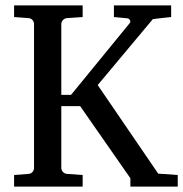

<svg xmlns="http://www.w3.org/2000/svg" viewBox="-20 -691 678 711"><path d="M462.9 0V-30.8L276.9 -297.9H207V-68.8Q207 -61.5 212.6 -54.7Q218.3 -47.9 229 -46.9L286.1 -43V0H32.2V-43L85 -46.9Q95.7 -47.9 100.8 -54.7Q106 -61.5 106 -68.8V-602.1Q106 -609.4 100.8 -616.2Q95.7 -623 85 -624L32.2 -627.9V-670.9H286.1V-627.9L229 -624Q218.3 -623 212.6 -616.2Q207 -609.4 207 -602.1V-339.8H243.2L460.9 -606Q464.4 -610.4 461.2 -616.2Q458 -622.1 453.1 -623L401.9 -627.9V-670.9H613.8V-627.9Q596.2 -626.5 582 -624.5Q569.8 -623 559.1 -621.8Q548.3 -620.6 545.9 -620.1L341.8 -376L565.9 -47.9L638.2 -43V0Z"/></svg>

Font: BabelStone Ogham Bound
Style: Regular
Weight: 400
Designer: Andrew West
Foundry: BabelStone
Version: Version 2.02 March 14, 2022